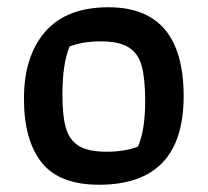

<svg xmlns="http://www.w3.org/2000/svg" viewBox="-20 -501 572 529"><path d="M46 -229Q46 -346 104.5 -413.5Q163 -481 279 -481Q486 -481 486 -236Q486 8 253 8Q143 8 94.5 -53.5Q46 -115 46 -229ZM360 -97Q380 -142 380 -223Q380 -284 370.5 -319Q361 -354 334.5 -370.5Q308 -387 258 -387Q208 -387 172 -373Q152 -327 152 -240Q152 -180 162 -147Q172 -114 198 -98.5Q224 -83 274 -83Q324 -83 360 -97Z"/></svg>

Font: Athiti SemiBold
Style: Regular
Weight: 600
Designer: CadsonDemak Team
Foundry: CadsonDemak
Version: Version 1.032